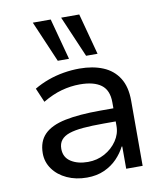

<svg xmlns="http://www.w3.org/2000/svg" viewBox="-85 -828 788 908"><g transform="rotate(-10 309.0 -374.0)"><path d="M260 9Q207 9 164.5 -10.5Q122 -30 97.5 -64Q73 -98 73 -140Q73 -197 106 -230.5Q139 -264 206.5 -278Q274 -292 376 -292H454V-229H381Q324 -229 283 -225.5Q242 -222 215.5 -213Q189 -204 176 -187.5Q163 -171 163 -146Q163 -105 195.5 -84Q228 -63 277 -63Q321 -63 357.5 -83Q394 -103 416.5 -136Q439 -169 439 -207V-321Q439 -379 404 -405Q369 -431 302 -431Q258 -431 214 -419Q170 -407 123 -379L94 -447Q126 -466 162 -479Q198 -492 236.5 -498.5Q275 -505 313 -505Q377 -505 425.5 -485Q474 -465 501 -422.5Q528 -380 528 -313V0H449V-107H446Q431 -77 405.5 -50.5Q380 -24 343.5 -7.5Q307 9 260 9ZM355 -559 270 -757H357L410 -559ZM219 -559 134 -757H220L273 -559Z"/></g></svg>

Font: Nunito Sans 7pt
Style: Regular
Weight: 400
Designer: Vernon Adams
Foundry: Vernon Adams
Version: Version 3.101;gftools[0.9.27]